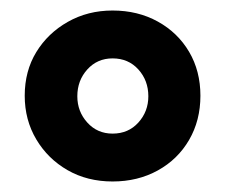

<svg xmlns="http://www.w3.org/2000/svg" viewBox="-20 -736 429 365"><path d="M194 -391Q146 -391 108.5 -412.5Q71 -434 49 -471Q27 -508 27 -554Q27 -601 49 -637Q71 -673 109 -694.5Q147 -716 194 -716Q242 -716 280 -695Q318 -674 339.5 -637.5Q361 -601 361 -554Q361 -507 339.5 -470Q318 -433 280 -412Q242 -391 194 -391ZM194 -482Q224 -482 243 -503Q262 -524 262 -553Q262 -583 243 -604Q224 -625 194 -625Q165 -625 146 -604Q127 -583 127 -553Q127 -524 146 -503Q165 -482 194 -482Z"/></svg>

Font: Nunito Sans 12pt Black
Style: Regular
Weight: 900
Designer: Vernon Adams
Foundry: Vernon Adams
Version: Version 3.101;gftools[0.9.27]